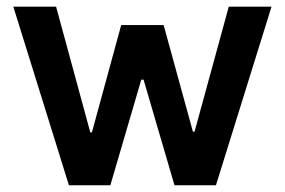

<svg xmlns="http://www.w3.org/2000/svg" viewBox="-20 -550 846 570"><path d="M19.5 -530.3H146.5L248 -157.2H252.9L339.8 -475.6H465.8L552.7 -159.2H557.6L659.2 -530.3H786.1L621.1 0H498L406.2 -313.5H399.4L307.6 0H184.6Z"/></svg>

Font: Pretendard GOV SemiBold
Style: Regular
Weight: 600
Designer: Base glyphs from Inter by Rasmus Andersson; Hangeul glyphs from Noto Sans CJK(Source Han Sans) by Jang Soo-young and Kan
Foundry: Kil Hyung-jin
Version: Version 1.309